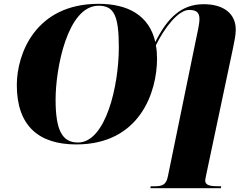

<svg xmlns="http://www.w3.org/2000/svg" viewBox="-20 -745 1310 1005"><path d="M379 11C714 11 802 -266 802 -438C802 -463 800 -487 796 -508C841 -600 913 -693 970 -693C1003 -693 1024 -683 1024 -647C1024 -616 1014 -579 1006 -539L859 177C850 223 830 230 787 230H769L767 240H1136L1138 230H1125C1083 230 1054 226 1054 200C1054 196 1056 187 1061 162L1199 -490C1208 -533 1214 -562 1214 -590C1214 -672 1153 -723 1046 -723C928 -723 855 -649 793 -525C761 -665 649 -725 496 -725C164 -725 68 -461 68 -300C68 -85 184 11 379 11ZM388 1C305 1 271 -64 271 -224C271 -384 332 -715 496 -715C577 -715 602 -663 602 -497C602 -297 534 1 388 1Z"/></svg>

Font: Noto Serif Display Black
Style: Italic
Weight: 900
Italic angle: -12°
Designer: Monotype Design Team
Foundry: Monotype Imaging Inc.
Version: Version 2.009